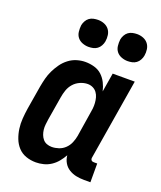

<svg xmlns="http://www.w3.org/2000/svg" viewBox="-138 -828 777 924"><g transform="rotate(20 250.0 -365.5)"><path d="M156 8Q129 8 105 -0.5Q81 -9 64.5 -27Q48 -45 39 -68.5Q30 -92 26.5 -117.5Q23 -143 25 -169.5Q27 -196 31 -222L51 -342Q55 -364 60.5 -385.5Q66 -407 76 -427.5Q86 -448 99.5 -467Q113 -486 132 -500.5Q151 -515 173 -521.5Q195 -528 216 -528Q240 -528 262.5 -521.5Q285 -515 301 -500Q317 -485 327 -465Q337 -445 342 -423L358 -520H471L403 -108Q402 -104 402.5 -100Q403 -96 405.5 -93Q408 -90 411.5 -89Q415 -88 419 -88H436V8H403Q382 8 362.5 4Q343 0 326 -10.5Q309 -21 299 -38Q289 -55 287 -76Q277 -58 263.5 -41.5Q250 -25 232.5 -13.5Q215 -2 195 3Q175 8 156 8ZM202 -88Q220 -88 238 -94Q256 -100 270 -113.5Q284 -127 291.5 -145Q299 -163 302 -180L321 -300Q324 -315 325.5 -329.5Q327 -344 326 -358Q325 -372 321.5 -385Q318 -398 310 -409Q302 -420 289.5 -426Q277 -432 263 -432Q244 -432 224.5 -423.5Q205 -415 191.5 -399.5Q178 -384 171.5 -365Q165 -346 162 -327L142 -207Q140 -193 138.5 -179.5Q137 -166 138.5 -153Q140 -140 144.5 -128Q149 -116 157 -106.5Q165 -97 177 -92.5Q189 -88 202 -88ZM404 -601Q388 -601 372.5 -607Q357 -613 347.5 -625Q338 -637 336 -653.5Q334 -670 336 -687Q338 -698 344 -709Q350 -720 359.5 -727Q369 -734 381 -736.5Q393 -739 404 -739Q421 -739 436 -733Q451 -727 460.5 -715Q470 -703 472.5 -686.5Q475 -670 472 -653Q470 -642 464 -631Q458 -620 448.5 -613Q439 -606 427.5 -603.5Q416 -601 404 -601ZM204 -601Q188 -601 172.5 -607Q157 -613 147.5 -625Q138 -637 136 -653.5Q134 -670 136 -687Q138 -698 144 -709Q150 -720 159.5 -727Q169 -734 181 -736.5Q193 -739 204 -739Q221 -739 236 -733Q251 -727 260.5 -715Q270 -703 272.5 -686.5Q275 -670 272 -653Q270 -642 264 -631Q258 -620 248.5 -613Q239 -606 227.5 -603.5Q216 -601 204 -601Z"/></g></svg>

Font: Iosevka Custom
Style: Bold Italic
Weight: 700
Italic angle: -9°
Designer: Belleve Invis
Foundry: Belleve Invis
Version: Version 30.3.1; ttfautohint (v1.8.3)